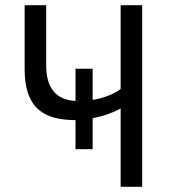

<svg xmlns="http://www.w3.org/2000/svg" viewBox="-20 -720 653 740"><path d="M271 -257Q226 -257 189.5 -266.5Q153 -276 127.5 -298.5Q102 -321 88.5 -359Q75 -397 75 -453V-700H158V-468Q158 -337 271 -331V-455H337V-335Q369 -340 397 -351Q425 -362 445 -377V-700H528V0H445V-302Q426 -291 398.5 -281Q371 -271 337 -264V-145H271Z"/></svg>

Font: PT Sans
Style: Regular
Weight: 400
Version: Version 2.003W OFL; ttfautohint (v1.6)